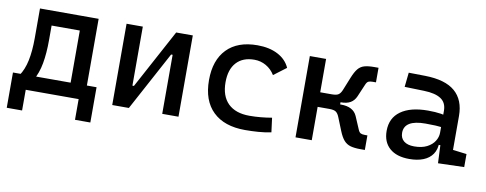

<svg xmlns="http://www.w3.org/2000/svg" viewBox="-58 -800 3046 1204"><g transform="rotate(10 1465.0 -197.5)"><path d="M155.3 -70.8 62.5 -83Q91.3 -125 104 -185.8Q116.7 -246.6 116.7 -329.1V-517.6H207V-332.5Q207 -248 195.3 -183.1Q183.6 -118.2 155.3 -70.8ZM19.5 131.8V-63.5H117.2V131.8ZM454.1 131.8V-63.5H551.8V131.8ZM386.7 0V-517.6H490.2V0ZM166.5 -424.8V-517.6H449.7V-424.8ZM551.8 -92.8V0H19.5V-92.8Z M736.3 0V-141.6H781.2L983.9 -517.6H1018.1V-376H976.6L773.9 0ZM668 0V-517.6H771.5V0ZM986.3 0V-517.6H1089.8V0Z M1514.6 9.8Q1382.3 9.8 1310.3 -59.8Q1238.3 -129.4 1238.3 -259.8Q1238.3 -386.7 1306.4 -457Q1374.5 -527.3 1501 -527.3Q1576.7 -527.3 1630.6 -499.3Q1684.6 -471.2 1707.5 -419.9L1627.9 -359.9Q1606 -395.5 1571.8 -415Q1537.6 -434.6 1497.1 -434.6Q1423.8 -434.6 1383.3 -390.4Q1342.8 -346.2 1342.8 -264.6Q1342.8 -176.3 1390.4 -129.6Q1438 -83 1526.4 -83Q1562.5 -83 1598.6 -86.4Q1634.8 -89.8 1668.9 -95.7L1680.7 -4.9Q1640.6 3.9 1597.9 6.8Q1555.2 9.8 1514.6 9.8Z M2019.5 -265.6 2012.2 -305.2Q2043.5 -305.2 2055.9 -314.7Q2068.4 -324.2 2076.7 -345.2L2110.4 -428.7Q2125.5 -466.3 2141.6 -486.1Q2157.7 -505.9 2181.6 -512.9Q2205.6 -520 2243.7 -520H2272V-427.2H2251Q2232.9 -427.2 2223.6 -422.4Q2214.4 -417.5 2207.5 -400.9L2173.3 -320.8Q2161.1 -293 2137.9 -279.3Q2114.7 -265.6 2075.2 -265.6ZM1835 0V-517.6H1938.5V0ZM1931.2 -212.4V-305.2H2074.7V-212.4ZM2248.5 2.4Q2210.4 2.4 2185.3 -4.6Q2160.2 -11.7 2142.8 -31.5Q2125.5 -51.3 2110.4 -88.9L2076.7 -172.4Q2068.4 -193.4 2055.9 -202.9Q2043.5 -212.4 2012.2 -212.4L2019.5 -252H2080.1Q2159.2 -252 2183.1 -196.8L2217.3 -116.7Q2224.1 -100.1 2233.4 -95.2Q2242.7 -90.3 2260.7 -90.3H2276.9V2.4Z M2743.2 4.9 2736.3 -148.4 2722.7 -191.4V-325.2Q2722.7 -377 2686.3 -401.1Q2649.9 -425.3 2578.1 -427.2L2454.1 -430.7L2463.9 -522.5L2568.4 -521Q2696.8 -519 2759 -465.6Q2821.3 -412.1 2821.3 -309.6V-93.8L2909.2 -83V0ZM2560.5 9.8Q2479.5 9.8 2435.1 -29.3Q2390.6 -68.4 2390.6 -139.6Q2390.6 -221.7 2451.9 -265.6Q2513.2 -309.6 2625 -309.6Q2671.4 -309.6 2707.8 -304Q2744.1 -298.3 2772.5 -287.1L2751 -216.8Q2718.3 -224.1 2687 -225.3Q2655.8 -226.6 2623 -226.6Q2488.3 -226.6 2488.3 -144.5Q2488.3 -110.4 2511.5 -91.8Q2534.7 -73.2 2577.1 -73.2Q2625.5 -73.2 2658 -89.8Q2690.4 -106.4 2706.5 -132.3Q2722.7 -158.2 2722.7 -185.5V-242.2L2752.9 -109.4H2711.9L2728.5 -125Q2728.5 -80.1 2707.8 -50Q2687 -20 2649.4 -5.1Q2611.8 9.8 2560.5 9.8Z"/></g></svg>

Font: Cascadia Code
Style: Regular
Weight: 400
Monospace: yes
Designer: Aaron Bell
Foundry: Saja Typeworks
Version: Version 2106.017